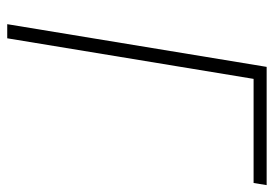

<svg xmlns="http://www.w3.org/2000/svg" viewBox="-136 -640 775 544"><g transform="rotate(90 252.0 -367.5)"><path d="M48 0 169 -735H504L498 -698H203L88 0Z"/></g></svg>

Font: Iosevka Curly Extralight
Style: Italic
Weight: 200
Italic angle: -9°
Monospace: yes
Designer: Belleve Invis
Foundry: Belleve Invis
Version: Version 22.1.2; ttfautohint (v1.8.4)